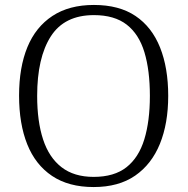

<svg xmlns="http://www.w3.org/2000/svg" viewBox="-20 -745 757 775"><path d="M358 10Q257 10 190 -35Q123 -80 90 -162.5Q57 -245 57 -359Q57 -473 90.5 -554.5Q124 -636 191.5 -680.5Q259 -725 359 -725Q461 -725 527 -680.5Q593 -636 626 -553.5Q659 -471 659 -358Q659 -247 625.5 -164.5Q592 -82 525.5 -36Q459 10 358 10ZM358 -31Q441 -31 490.5 -70Q540 -109 562.5 -182.5Q585 -256 585 -358Q585 -461 563 -534Q541 -607 491.5 -645.5Q442 -684 359 -684Q240 -684 185 -598Q130 -512 130 -358Q130 -255 154 -182Q178 -109 228.5 -70Q279 -31 358 -31Z"/></svg>

Font: Noto Serif Thai Light
Style: Regular
Weight: 300
Version: Version 2.001